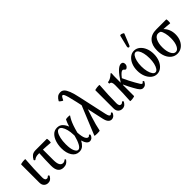

<svg xmlns="http://www.w3.org/2000/svg" viewBox="116 -1624 2536 2536"><g transform="rotate(-45 1384.0 -355.5)"><path d="M127 11Q92 11 69 -11.5Q46 -34 46 -78V-415Q46 -418 59.5 -421.5Q73 -425 91 -427Q109 -429 122 -428.5Q135 -428 135 -425Q128 -338 124.5 -253.5Q121 -169 121 -97Q121 -42 156 -42Q172 -42 188 -59Q193 -64 200.5 -56Q208 -48 206 -43Q188 -13 170.5 -1Q153 11 127 11Z M416 11Q313 11 313 -124Q313 -180 315.5 -237.5Q318 -295 321 -352H297Q272 -352 253 -344Q234 -336 224 -327Q219 -322 210.5 -329Q202 -336 205 -343Q221 -375 246.5 -395Q272 -415 316 -415H524Q527 -415 529 -404Q531 -393 531 -378.5Q531 -364 529 -353Q527 -342 524 -342Q490 -345 456 -347.5Q422 -350 388 -351V-155Q388 -36 452 -36Q474 -36 497 -55Q502 -60 507 -51Q512 -42 510 -40Q490 -12 468.5 -0.5Q447 11 416 11Z M709 11Q645 11 608.5 -46Q572 -103 572 -191Q572 -250 589 -303.5Q606 -357 639.5 -391Q673 -425 724 -425Q773 -425 803 -393.5Q833 -362 848 -320Q856 -347 864.5 -369.5Q873 -392 884 -415Q886 -419 898.5 -421Q911 -423 926.5 -423Q942 -423 952.5 -421Q963 -419 960 -416Q943 -391 928 -361.5Q913 -332 898.5 -290.5Q884 -249 868 -188Q873 -109 889.5 -75.5Q906 -42 928 -42Q944 -42 954 -58Q957 -63 965 -55.5Q973 -48 971 -42Q951 11 906 11Q881 11 861.5 -12.5Q842 -36 830 -79Q811 -41 782 -15Q753 11 709 11ZM651 -186Q651 -103 670.5 -60.5Q690 -18 716 -18Q745 -18 770.5 -65.5Q796 -113 814 -185Q813 -197 813 -210Q812 -257 801 -299.5Q790 -342 772 -369Q754 -396 730 -396Q708 -396 690 -369Q672 -342 661.5 -294.5Q651 -247 651 -186Z M998 0 1164 -404 1148 -478Q1130 -559 1118 -601.5Q1106 -644 1097 -660Q1088 -676 1080 -676Q1070 -676 1062.5 -666.5Q1055 -657 1038 -622Q1036 -617 1022.5 -624.5Q1009 -632 997.5 -642.5Q986 -653 988 -657Q1008 -692 1030.5 -708.5Q1053 -725 1089 -725Q1117 -725 1139.5 -704Q1162 -683 1182 -632Q1202 -581 1221 -490L1306 -101Q1314 -66 1322.5 -54Q1331 -42 1339 -42Q1346 -42 1351.5 -45.5Q1357 -49 1367 -60Q1370 -64 1377 -55.5Q1384 -47 1382 -42Q1369 -14 1351.5 -1.5Q1334 11 1313 11Q1285 11 1265 -11.5Q1245 -34 1234 -86L1185 -309L1152 -209Q1131 -145 1117.5 -93Q1104 -41 1096 0Q1095 4 1080 5.5Q1065 7 1045.5 7Q1026 7 1011.5 5Q997 3 998 0Z M1513 11Q1478 11 1455 -11.5Q1432 -34 1432 -78V-415Q1432 -418 1445.5 -421.5Q1459 -425 1477 -427Q1495 -429 1508 -428.5Q1521 -428 1521 -425Q1514 -338 1510.5 -253.5Q1507 -169 1507 -97Q1507 -42 1542 -42Q1558 -42 1574 -59Q1579 -64 1586.5 -56Q1594 -48 1592 -43Q1574 -13 1556.5 -1Q1539 11 1513 11Z M1655 10Q1660 -60 1662.5 -135Q1665 -210 1665 -280Q1665 -313 1656.5 -329.5Q1648 -346 1628 -346Q1625 -346 1623.5 -353Q1622 -360 1623.5 -367Q1625 -374 1628 -374Q1646 -374 1671 -386.5Q1696 -399 1718 -419Q1726 -427 1729 -429Q1732 -431 1735 -431Q1742 -431 1742 -417Q1740 -398 1739.5 -379Q1739 -360 1739 -341V-249Q1797 -340 1840.5 -382.5Q1884 -425 1917 -425Q1957 -425 1957 -382Q1957 -358 1942 -341.5Q1927 -325 1915 -325Q1907 -325 1901 -331.5Q1895 -338 1888.5 -344Q1882 -350 1871 -350Q1860 -350 1841 -335Q1822 -320 1792 -281Q1813 -235 1833.5 -194.5Q1854 -154 1874 -119Q1898 -75 1911 -56.5Q1924 -38 1934 -38Q1942 -38 1954 -55Q1957 -60 1966 -53.5Q1975 -47 1972 -41Q1957 -12 1941 0Q1925 12 1900 12Q1877 12 1857.5 -8Q1838 -28 1810 -80Q1793 -111 1776 -143.5Q1759 -176 1743 -212Q1741 -209 1739 -206V0Q1739 3 1726 6.5Q1713 10 1696.5 12Q1680 14 1667.5 13.5Q1655 13 1655 10Z M2161 11Q2117 11 2081.5 -18Q2046 -47 2025.5 -96.5Q2005 -146 2005 -207Q2005 -269 2025.5 -318Q2046 -367 2081.5 -396Q2117 -425 2161 -425Q2206 -425 2241.5 -396Q2277 -367 2297.5 -318Q2318 -269 2318 -207Q2318 -146 2297.5 -96.5Q2277 -47 2241.5 -18Q2206 11 2161 11ZM2161 -21Q2183 -21 2200.5 -46Q2218 -71 2228 -113.5Q2238 -156 2238 -208Q2238 -261 2228 -303.5Q2218 -346 2200.5 -371Q2183 -396 2161 -396Q2140 -396 2122.5 -371Q2105 -346 2094.5 -303.5Q2084 -261 2084 -208Q2084 -156 2094.5 -113.5Q2105 -71 2122.5 -46Q2140 -21 2161 -21ZM2169 -518Q2163 -504 2153.5 -502Q2144 -500 2137.5 -508Q2131 -516 2134 -529L2174 -691Q2176 -698 2185.5 -698.5Q2195 -699 2207 -695Q2219 -691 2227 -685Q2235 -679 2232 -673Z M2542 11Q2495 11 2458 -16.5Q2421 -44 2400 -94Q2379 -144 2379 -209Q2379 -307 2427.5 -361Q2476 -415 2570 -415H2755Q2758 -415 2759.5 -404Q2761 -393 2761 -378.5Q2761 -364 2759.5 -353Q2758 -342 2755 -342Q2727 -345 2695 -347.5Q2663 -350 2638 -351Q2669 -323 2686.5 -281Q2704 -239 2704 -188Q2704 -131 2683 -86Q2662 -41 2625.5 -15Q2589 11 2542 11ZM2541 -21Q2578 -21 2601.5 -69.5Q2625 -118 2625 -196Q2625 -246 2615 -288.5Q2605 -331 2588 -352Q2567 -361 2548 -361Q2507 -361 2482.5 -313Q2458 -265 2458 -191Q2458 -118 2481.5 -69.5Q2505 -21 2541 -21Z"/></g></svg>

Font: Junicode Two Beta Condensed
Style: Regular
Weight: 400
Width: 3
Designer: Peter S. Baker
Foundry: Briery Creek Software
Version: Version 1.053; ttfautohint (v1.8.4)